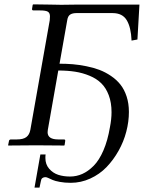

<svg xmlns="http://www.w3.org/2000/svg" viewBox="-20 -666 659 880"><path d="M570.8 -152.8Q570.8 -108.4 558.8 -62.5Q546.9 -16.6 523.4 25.1Q500 66.9 468.3 99.9Q436.5 132.8 393.8 152.3Q351.1 171.9 304.2 171.9Q276.4 171.9 254.2 167.7Q231.9 163.6 221.4 158.9Q210.9 154.3 202.1 150.1Q193.4 146 189 146Q175.8 146 169.9 154.8Q168.5 157.2 161.1 193.8H138.2L165 42H189Q188 46.9 188 58.1Q188 87.4 205.3 107.4Q222.7 127.4 247.1 135.3Q271.5 143.1 300.8 143.1Q330.6 143.1 357.4 131.1Q384.3 119.1 409.4 93.8Q434.6 68.4 454.1 23.2Q473.6 -22 483.9 -83Q491.2 -120.1 491.2 -151.9Q491.2 -195.8 478.5 -229.5Q465.8 -263.2 444.1 -284.4Q422.4 -305.7 390.6 -318.8Q358.9 -332 324.2 -337.4Q289.6 -342.8 247.1 -342.8L199.2 -70.8Q199.2 -68.8 198.7 -65.2Q198.2 -61.5 198.2 -60.1Q198.2 -26.9 247.1 -26.9H272.9Q280.3 -26.9 278.8 -19L275.9 0L272.9 1Q181.2 0 145 0L19 1L17.1 0L21 -19Q21 -22.5 23.7 -24.7Q26.4 -26.9 29.8 -26.9H57.1Q85.9 -26.9 100.3 -37.4Q114.7 -47.9 119.1 -70.8L208 -573.2Q208 -577.1 208.5 -583Q209 -588.9 209 -590.8Q209 -606.4 199.5 -612.3Q189.9 -618.2 164.1 -618.2H133.8Q125.5 -618.2 127 -626L129.9 -644L132.8 -646Q177.2 -645.5 206.3 -645Q235.4 -644.5 245.6 -644.3Q255.9 -644 259.8 -644L337.9 -645H619.1L609.9 -484.9L583 -480Q580.6 -540.5 561 -573.2Q541.5 -606 496.1 -606H330.1Q312 -606 301.5 -599.1Q291 -592.3 288.1 -573.2L252.9 -374Q284.7 -374 313.7 -371.6Q342.8 -369.1 375.7 -362.5Q408.7 -356 435.8 -345.7Q462.9 -335.4 488.5 -318.1Q514.2 -300.8 532 -278.3Q549.8 -255.9 560.3 -223.9Q570.8 -191.9 570.8 -152.8Z"/></svg>

Font: Common Serif
Style: Bold Italic
Weight: 700
Italic angle: -12°
Designer: Philipp H. Poll, Khaled Hosny
Foundry: Stefan Peev, Context Ltd.
Version: Version 1.026